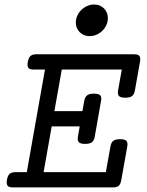

<svg xmlns="http://www.w3.org/2000/svg" viewBox="-20 -816 640 836"><path d="M175.8 -513.2H126Q109.4 -513.2 103.5 -520.5Q97.7 -527.8 101.1 -546.4Q104.5 -564.9 112.8 -572.3Q121.1 -579.6 137.7 -579.6H564.5Q581.1 -579.6 586.9 -572.3Q592.8 -564.9 589.4 -546.4L567.4 -422.4Q564.5 -405.3 555.2 -397.9Q545.9 -390.6 525.4 -390.6Q504.9 -390.6 498 -397.9Q491.2 -405.3 494.1 -422.4L510.3 -513.2H249L216.8 -332H338.9L346.7 -376.5Q350.1 -393.6 359.4 -400.9Q368.7 -408.2 389.2 -408.2Q409.7 -408.2 416.5 -400.9Q423.3 -393.6 419.9 -376.5L392.6 -221.2Q389.6 -204.1 380.4 -196.8Q371.1 -189.5 350.6 -189.5Q330.1 -189.5 323.2 -196.8Q316.4 -204.1 319.3 -221.2L327.1 -265.6H205.1L169.9 -66.4H440.9L460.9 -178.2Q463.9 -195.3 473.1 -202.6Q482.4 -210 502.9 -210Q523.4 -210 530.3 -202.6Q537.1 -195.3 534.2 -178.2L508.3 -33.2Q505.4 -14.6 497.1 -7.3Q488.8 0 472.2 0H35.6Q19 0 13.2 -7.3Q7.3 -14.6 10.3 -33.2Q13.7 -51.8 22 -59.1Q30.3 -66.4 46.9 -66.4H96.7ZM369.6 -658.7Q356.4 -658.7 345.7 -663.3Q335 -668 326.9 -676Q318.8 -684.1 314.5 -694.8Q310.1 -705.6 310.1 -717.8Q310.1 -733.9 316.9 -748.3Q323.7 -762.7 335 -773.4Q346.2 -784.2 360.6 -790.3Q375 -796.4 390.6 -796.4Q403.8 -796.4 414.6 -791.7Q425.3 -787.1 433.1 -779.1Q440.9 -771 445.3 -760.3Q449.7 -749.5 449.7 -737.8Q449.7 -721.2 443.1 -706.8Q436.5 -692.4 425.3 -681.6Q414.1 -670.9 399.7 -664.8Q385.3 -658.7 369.6 -658.7Z"/></svg>

Font: Courier Prime
Style: Italic
Weight: 400
Monospace: yes
Designer: Alan Dague-Greene
Foundry: Quote-Unquote Apps
Version: Version 1.202